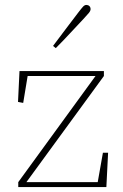

<svg xmlns="http://www.w3.org/2000/svg" viewBox="-20 -758 497 778"><path d="M54 0V-20L367 -450H92L74 -341L53 -345L59 -470H401V-450L87 -20H376L397 -139H418L411 0ZM195 -572Q223 -609 249.5 -644.5Q276 -680 297 -707Q310 -724 316.5 -731Q323 -738 330 -738Q337 -738 342 -733.5Q347 -729 347 -721Q347 -714 340 -705.5Q333 -697 318 -681Q296 -658 267 -626.5Q238 -595 206 -563Z"/></svg>

Font: Source Serif 4 ExtraLight
Style: Regular
Weight: 200
Designer: Frank Grießhammer
Foundry: Adobe
Version: Version 4.005;hotconv 1.1.0;makeotfexe 2.6.0